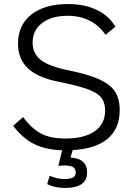

<svg xmlns="http://www.w3.org/2000/svg" viewBox="-20 -731 658 948"><path d="M339 10 328 47Q410 51 410 121Q410 197 301 197Q251 197 213 178L225 137Q264 153 295 153Q326 153 340 145.5Q354 138 354 121Q354 105 342.5 95.5Q331 86 298 86Q292 86 268 88L287 11Q204 8 148 -20Q92 -48 45 -110L94 -153Q137 -95 183.5 -71Q230 -47 302 -47Q396 -47 447.5 -83Q499 -119 499 -184Q499 -225 480 -249Q461 -273 413 -290.5Q365 -308 271 -327Q168 -347 118.5 -393Q69 -439 69 -516Q69 -607 134.5 -659Q200 -711 315 -711Q397 -711 457 -682.5Q517 -654 550 -599L501 -559Q470 -605 422.5 -629Q375 -653 313 -653Q234 -653 187.5 -617Q141 -581 141 -520Q141 -466 182 -434.5Q223 -403 317 -384Q416 -364 470.5 -339Q525 -314 548 -278.5Q571 -243 571 -186Q571 -96 511.5 -46Q452 4 339 10Z"/></svg>

Font: KoHo
Style: Regular
Weight: 400
Version: Version 1.000; ttfautohint (v1.6)